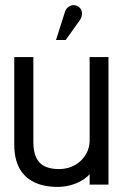

<svg xmlns="http://www.w3.org/2000/svg" viewBox="-20 -725 486 754"><path d="M293 -645Q300 -655 301.5 -665.5Q303 -676 299.5 -685Q296 -694 286 -700Q275 -706 265 -704.5Q255 -703 246.5 -696Q238 -689 235 -678L200 -568H238ZM332 -41V0H406V-501H332V-174Q332 -150 323 -130Q314 -110 297.5 -94Q281 -78 259 -69.5Q237 -61 211 -61Q179 -61 156.5 -71.5Q134 -82 122.5 -105.5Q111 -129 111 -167V-501H36V-157Q36 -122 44 -94.5Q52 -67 67 -47.5Q82 -28 103 -15.5Q124 -3 150 3Q176 9 206 9Q230 9 254 3Q278 -3 298.5 -14.5Q319 -26 332 -41Z"/></svg>

Font: Advent Pro Medium
Style: Regular
Weight: 500
Designer: VivaRado, Andreas Kalpakidis
Foundry: VivaRado, Andreas Kalpakidis
Version: Version 3.000